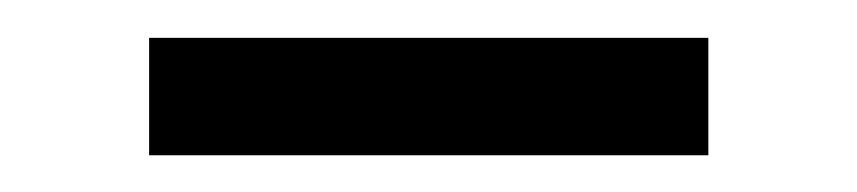

<svg xmlns="http://www.w3.org/2000/svg" viewBox="-20 -367 460 103"><path d="M60 -283.7V-346.7H360V-283.7Z"/></svg>

Font: Vela Sans GX ExtLt
Style: Regular
Weight: 200
Designer: Principal design: Mikhail Sharanda - project Manrope.
Design modification: Ravid Balaliev
Foundry: Mikhail Sharanda
Version: Version 1.001